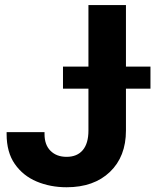

<svg xmlns="http://www.w3.org/2000/svg" viewBox="-20 -748 629 777"><path d="M249.5 9.8Q183.6 9.8 128.4 -13.4Q73.2 -36.6 40 -84.2Q6.8 -131.8 6.8 -205.1V-213.4H160.2V-205.1Q160.2 -161.6 184.6 -137.5Q209 -113.3 249.5 -113.3Q292 -113.3 314.9 -140.4Q337.9 -167.5 337.9 -219.7V-727.5H489.7V-219.7Q489.7 -114.3 424.8 -52.2Q359.9 9.8 249.5 9.8ZM234.9 -389.2V-478.5H588.9V-389.2Z"/></svg>

Font: Inter Tight
Style: Bold
Weight: 700
Designer: Rasmus Andersson
Foundry: rsms
Version: Version 3.004; ttfautohint (v1.8.4.7-5d5b)